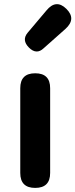

<svg xmlns="http://www.w3.org/2000/svg" viewBox="-20 -918 368 938"><path d="M152 0Q79 0 79 -73V-487Q79 -560 152 -560Q225 -560 225 -487V-280V-73Q225 0 152 0ZM115 -758 169 -822 207 -867Q254 -924 304 -875Q354 -826 300 -777L193 -682Q158 -649 121.5 -685.5Q85 -722 115 -758Z"/></svg>

Font: GenSenRounded TW B
Style: Regular
Weight: 700
Version: Version 1.501;PS 1;hotconv 16.6.51;makeotf.lib2.5.65220